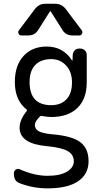

<svg xmlns="http://www.w3.org/2000/svg" viewBox="-20 -780 540 1030"><path d="M275.4 -759.8Q310.5 -759.8 332 -732.4L418 -618.2Q424.8 -609.4 420.4 -599.6Q416 -589.8 405.3 -589.8H368.2Q333 -589.8 314.5 -620.1L252 -718.8Q252 -719.7 250 -719.7Q248 -719.7 248 -718.8L185.5 -620.1Q167 -589.8 131.8 -589.8H94.7Q84 -589.8 79.6 -599.6Q75.2 -609.4 82 -618.2L168 -732.4Q190.4 -760.7 224.6 -759.8ZM254.9 -462.9Q200.2 -462.9 169.4 -431.6Q138.7 -400.4 138.7 -339.8Q138.7 -215.8 254.9 -215.8Q306.6 -215.8 336.4 -247.1Q366.2 -278.3 366.2 -337.9Q366.2 -394.5 334.5 -428.7Q302.7 -462.9 254.9 -462.9ZM88.9 204.1Q54.7 193.4 54.7 155.3V148.4Q54.7 136.7 64.9 129.9Q75.2 123 85.9 127.9Q164.1 163.1 235.4 163.1Q301.8 163.1 338.9 141.1Q376 119.1 376 85Q376 49.8 343.8 30.8Q311.5 11.7 230.5 3.9Q85.9 -8.8 85 -94.7Q85 -136.7 124 -185.5Q126 -187.5 123 -192.4Q59.6 -241.2 59.6 -339.8Q59.6 -428.7 106 -479.5Q152.3 -530.3 230.5 -530.3Q318.4 -530.3 366.2 -456.1Q366.2 -455.1 368.2 -455.1Q369.1 -455.1 369.1 -456.1L370.1 -485.4Q371.1 -500 380.9 -509.8Q390.6 -519.5 406.2 -519.5H410.2Q424.8 -519.5 435.1 -509.8Q445.3 -500 445.3 -485.4V-337.9Q445.3 -249 395 -200.7Q344.7 -152.3 254.9 -152.3Q233.4 -152.3 202.1 -158.2Q198.2 -159.2 194.3 -155.3Q167 -127.9 167 -110.4Q167 -87.9 187.5 -76.2Q208 -64.5 259.8 -59.6Q367.2 -50.8 411.1 -17.1Q455.1 16.6 455.1 85Q455.1 154.3 398.9 192.4Q342.8 230.5 235.4 230.5Q159.2 230.5 88.9 204.1Z"/></svg>

Font: Rounded-L Mgen+ 2m regular
Style: Regular
Weight: 400
Designer: [Source Han Sans]
Ryoko NISHIZUKA  (kana & ideographs); Paul D. Hunt (Latin, Greek & Cyrillic); Wenlong ZHANG  (bopomofo
Version: Version 1.059.20150602